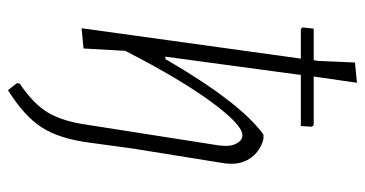

<svg xmlns="http://www.w3.org/2000/svg" viewBox="-242 -502 936 493"><g transform="rotate(90 226.5 -255.0)"><path d="M52 4 130 -559H54L50 -563L53 -592H134L136 -604L140 -698L192 -703L176 -592H301L305 -587L303 -559H172L125 -211H131Q243 -404 325 -463H336Q365 -456 383 -433Q401 -410 400 -377L399 -364L361 -128L346 -18Q336 61 306.5 106.5Q277 152 211 193L193 170L194 163Q246 128 268.5 90.5Q291 53 300 -11L353 -349L354 -363Q355 -382 347 -395.5Q339 -409 327 -409Q300 -409 241.5 -329.5Q183 -250 111 -110L110 -108L104 -1Z"/></g></svg>

Font: Alegreya Sans SC Light
Style: Italic
Weight: 300
Italic angle: -7°
Designer: Juan Pablo del Peral
Foundry: Huerta Tipografica
Version: Version 2.007